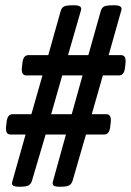

<svg xmlns="http://www.w3.org/2000/svg" viewBox="-20 -706 496 728"><path d="M51 2Q37 2 30 -2Q23 -6 27 -19L77 -196H20Q0 -196 3 -226L5 -243Q8 -273 28 -273H99L141 -420H80Q60 -420 63 -450L65 -467Q68 -497 88 -497H163L210 -664Q213 -675 221 -680.5Q229 -686 257 -686H261Q293 -686 287 -667L238 -497H315L362 -664Q365 -675 373 -680.5Q381 -686 409 -686H414Q446 -686 440 -667L392 -497H439Q459 -497 456 -467L454 -450Q451 -420 431 -420H370L328 -273H383Q403 -273 400 -243L398 -226Q395 -196 375 -196H306L255 -20Q252 -10 243.5 -4Q235 2 209 2H205Q191 2 184 -2Q177 -6 181 -19L230 -196H153L101 -20Q98 -10 90 -4Q82 2 55 2ZM174 -273H252L293 -420H216Z"/></svg>

Font: Asap Condensed Condensed Regular
Style: Italic
Weight: 400
Width: 3
Italic angle: -6°
Designer: Pablo Cosgaya
Foundry: Omnibus-Type
Version: Version 3.001; ttfautohint (v1.8.4.7-5d5b)